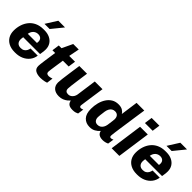

<svg xmlns="http://www.w3.org/2000/svg" viewBox="151 -1766 2782 2782"><g transform="rotate(45 1542.5 -375.0)"><path d="M257 10Q186 10 134.5 -16.5Q83 -43 55.5 -90.5Q28 -138 28 -203Q28 -265 46 -322Q64 -379 100 -424Q136 -469 191.5 -495Q247 -521 322 -521H340Q404 -521 451.5 -498Q499 -475 525 -433.5Q551 -392 551 -336Q551 -321 549.5 -305.5Q548 -290 545.5 -272Q543 -254 539 -231H194Q192 -219 190.5 -205.5Q189 -192 189 -182Q189 -142 212 -118Q235 -94 278 -94Q312 -94 334.5 -108Q357 -122 369 -144.5Q381 -167 385 -191H532Q524 -131 488.5 -85.5Q453 -40 397 -15Q341 10 270 10ZM206 -313H393Q395 -321 395.5 -327.5Q396 -334 396 -342Q396 -377 375 -397Q354 -417 317 -417Q276 -417 245.5 -390.5Q215 -364 206 -313ZM275 -586 385 -760H519L520 -757L381 -586Z M786 10Q722 10 682.5 -13Q643 -36 643 -93Q643 -105 646 -133.5Q649 -162 655 -203Q661 -244 668 -293.5Q675 -343 683 -397H627L643 -511H699L776 -674H889L857 -511H976L960 -397H841Q831 -327 822.5 -272Q814 -217 809.5 -182Q805 -147 805 -138Q805 -109 820 -101Q835 -93 855 -93Q866 -93 885.5 -97.5Q905 -102 918 -107L905 -10Q890 -4 868.5 0.5Q847 5 825 7.5Q803 10 786 10Z M1163 10Q1093 10 1053.5 -25.5Q1014 -61 1014 -125Q1014 -149 1021 -203.5Q1028 -258 1039 -337Q1050 -416 1064 -511H1222Q1208 -411 1198 -340Q1188 -269 1183 -226Q1178 -183 1178 -165Q1178 -134 1193.5 -119.5Q1209 -105 1239 -105Q1266 -105 1286.5 -118.5Q1307 -132 1320.5 -154Q1334 -176 1338 -201L1381 -511H1539Q1532 -461 1525.5 -417Q1519 -373 1513.5 -335Q1508 -297 1503.5 -265.5Q1499 -234 1495.5 -209.5Q1492 -185 1489.5 -167Q1487 -149 1485.5 -137.5Q1484 -126 1484 -121Q1484 -107 1492.5 -100.5Q1501 -94 1510 -94Q1520 -94 1531 -97.5Q1542 -101 1551 -105L1538 -12Q1526 -5 1502.5 2.5Q1479 10 1444 10Q1387 10 1361.5 -11.5Q1336 -33 1331 -70Q1318 -55 1294.5 -36Q1271 -17 1238 -3.5Q1205 10 1163 10Z M1793 10Q1716 10 1668.5 -39.5Q1621 -89 1621 -192Q1621 -256 1636 -315Q1651 -374 1681 -420.5Q1711 -467 1755.5 -494Q1800 -521 1860 -521Q1913 -521 1945 -501Q1977 -481 1991 -454L2028 -720H2186Q2176 -653 2166.5 -589.5Q2157 -526 2149 -468.5Q2141 -411 2133.5 -360.5Q2126 -310 2120 -268.5Q2114 -227 2110 -196Q2106 -165 2104 -145.5Q2102 -126 2102 -121Q2102 -108 2108.5 -101Q2115 -94 2127 -94Q2137 -94 2148.5 -98Q2160 -102 2168 -107L2154 -12Q2137 -3 2112 3.5Q2087 10 2061 10Q2031 10 2007.5 2.5Q1984 -5 1969 -21.5Q1954 -38 1949 -65Q1920 -32 1882.5 -11Q1845 10 1793 10ZM1852 -94Q1881 -94 1902 -107.5Q1923 -121 1937 -144.5Q1951 -168 1956 -199Q1965 -263 1968.5 -290.5Q1972 -318 1972 -328Q1972 -369 1952 -391.5Q1932 -414 1895 -414Q1866 -414 1844.5 -400Q1823 -386 1810 -361Q1797 -336 1792 -305Q1784 -250 1781 -220Q1778 -190 1778 -178Q1778 -139 1797 -116.5Q1816 -94 1852 -94Z M2238 0 2309 -511H2467L2395 0ZM2320 -599 2337 -720H2496L2479 -599Z M2757 10Q2686 10 2634.5 -16.5Q2583 -43 2555.5 -90.5Q2528 -138 2528 -203Q2528 -265 2546 -322Q2564 -379 2600 -424Q2636 -469 2691.5 -495Q2747 -521 2822 -521H2840Q2904 -521 2951.5 -498Q2999 -475 3025 -433.5Q3051 -392 3051 -336Q3051 -321 3049.5 -305.5Q3048 -290 3045.5 -272Q3043 -254 3039 -231H2694Q2692 -219 2690.5 -205.5Q2689 -192 2689 -182Q2689 -142 2712 -118Q2735 -94 2778 -94Q2812 -94 2834.5 -108Q2857 -122 2869 -144.5Q2881 -167 2885 -191H3032Q3024 -131 2988.5 -85.5Q2953 -40 2897 -15Q2841 10 2770 10ZM2706 -313H2893Q2895 -321 2895.5 -327.5Q2896 -334 2896 -342Q2896 -377 2875 -397Q2854 -417 2817 -417Q2776 -417 2745.5 -390.5Q2715 -364 2706 -313ZM2775 -586 2885 -760H3019L3020 -757L2881 -586Z"/></g></svg>

Font: Chivo Medium
Style: Bold Italic
Weight: 700
Italic angle: -8.05°
Version: Version 2.002